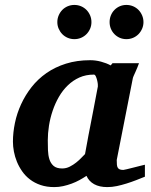

<svg xmlns="http://www.w3.org/2000/svg" viewBox="-20 -743 608 775"><path d="M375 -394Q375.5 -396 374.8 -403.8Q374 -411.6 371.8 -420.2Q369.6 -428.7 366.5 -435.3Q363.3 -441.9 358.9 -441.9Q326.7 -441.9 300.5 -430.2Q274.4 -418.5 253.7 -398.4Q232.9 -378.4 217.8 -352.1Q202.6 -325.7 192.6 -296.1Q182.6 -266.6 177.7 -235.8Q172.9 -205.1 172.9 -176.8Q172.9 -156.7 173.6 -136.7Q174.3 -116.7 179.4 -100.1Q184.6 -83.5 196.5 -73.2Q208.5 -63 231 -63Q247.1 -63 261.5 -70.3Q275.9 -77.6 287.8 -87.2Q299.8 -96.7 308.8 -106.4Q317.9 -116.2 323.2 -121.1Q326.7 -141.1 328.9 -152.1Q331.1 -163.1 332.8 -173.1Q334.5 -183.1 336.9 -195.8Q339.4 -208.5 344 -232.2Q348.6 -255.9 356 -294.2Q363.3 -332.5 375 -394ZM564.9 -29.8Q547.9 -22.9 529.1 -15.6Q510.3 -8.3 490.7 -2.2Q471.2 3.9 451.7 8.1Q432.1 12.2 413.1 12.2Q381.3 12.2 360.1 0.5Q338.9 -11.2 329.1 -33.2Q315.9 -24.4 300.8 -16.1Q285.6 -7.8 269 -1.7Q252.4 4.4 234.9 8.3Q217.3 12.2 199.2 12.2Q168.5 12.2 144 3.9Q119.6 -4.4 101.1 -18.6Q82.5 -32.7 69.6 -51.3Q56.6 -69.8 48.3 -90.1Q40 -110.4 36.1 -131.3Q32.2 -152.3 32.2 -170.9Q32.2 -208 40.3 -246.8Q48.3 -285.6 65.2 -322.3Q82 -358.9 107.4 -391.4Q132.8 -423.8 167.5 -448Q202.1 -472.2 246.3 -486.1Q290.5 -500 344.2 -500Q366.2 -500 387.9 -494.1Q409.7 -488.3 426.8 -479L434.1 -487.8H541Q538.6 -480.5 534.7 -471.2Q530.8 -461.9 526.9 -453.1Q522.9 -444.3 519.8 -437.3Q516.6 -430.2 516.1 -426.8L451.2 -97.2Q451.2 -85.9 451.9 -78.1Q452.6 -70.3 455.6 -65.7Q458.5 -61 463.9 -59.1Q469.2 -57.1 478 -57.1Q480 -57.1 492.4 -60.1Q504.9 -63 519.8 -66.9Q534.7 -70.8 547.9 -74Q561 -77.1 564.9 -78.1ZM349.1 -653.8Q349.1 -639.6 343.8 -627.2Q338.4 -614.7 329.1 -605.2Q319.8 -595.7 307.1 -590.3Q294.4 -585 280.3 -585Q266.1 -585 253.4 -590.3Q240.7 -595.7 231.4 -605.2Q222.2 -614.7 216.8 -627.2Q211.4 -639.6 211.4 -653.8Q211.4 -668 216.8 -680.7Q222.2 -693.4 231.4 -702.9Q240.7 -712.4 253.4 -717.8Q266.1 -723.1 280.3 -723.1Q294.4 -723.1 307.1 -717.8Q319.8 -712.4 329.1 -702.9Q338.4 -693.4 343.8 -680.7Q349.1 -668 349.1 -653.8ZM559.1 -653.8Q559.1 -639.6 553.7 -627.2Q548.3 -614.7 539.1 -605.2Q529.8 -595.7 517.1 -590.3Q504.4 -585 490.2 -585Q476.1 -585 463.6 -590.3Q451.2 -595.7 441.9 -605.2Q432.6 -614.7 427.5 -627.2Q422.4 -639.6 422.4 -653.8Q422.4 -668 427.5 -680.7Q432.6 -693.4 441.9 -702.9Q451.2 -712.4 463.6 -717.8Q476.1 -723.1 490.2 -723.1Q504.4 -723.1 517.1 -717.8Q529.8 -712.4 539.1 -702.9Q548.3 -693.4 553.7 -680.7Q559.1 -668 559.1 -653.8Z"/></svg>

Font: Charis SIL Cyr
Style: Bold Italic
Weight: 700
Italic angle: -11°
Foundry: SIL International
Version: Version 5.000